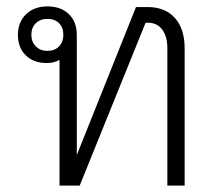

<svg xmlns="http://www.w3.org/2000/svg" viewBox="-20 -580 683 600"><path d="M557 -429V0H503V-429Q503 -466 487 -487.5Q471 -509 442 -509H435L229 0H166V-393Q149 -383 126 -383Q85 -383 60.5 -407Q36 -431 36 -471Q36 -511 61.5 -535.5Q87 -560 128 -560Q170 -560 195 -536Q220 -512 220 -471V-98H221L405 -558H441Q496 -558 526.5 -524Q557 -490 557 -429ZM178 -471Q178 -494 164.5 -507.5Q151 -521 128 -521Q106 -521 92 -507.5Q78 -494 78 -471Q78 -449 92 -435Q106 -421 128 -421Q151 -421 164.5 -435Q178 -449 178 -471Z"/></svg>

Font: Bai Jamjuree Light
Style: Regular
Weight: 300
Designer: Katatrad Aksorn Co.,Ltd.
Foundry: Cadson Demak Co.,Ltd.
Version: Version 1.000; ttfautohint (v1.6)